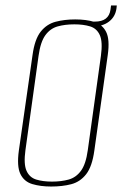

<svg xmlns="http://www.w3.org/2000/svg" viewBox="-20 -670 450 702"><path d="M167 12Q128 12 98 3Q68 -6 54.5 -34Q41 -62 49 -120L99 -469Q107 -527 129 -554.5Q151 -582 183.5 -590.5Q216 -599 255 -599Q295 -599 324.5 -590Q354 -581 368 -553.5Q382 -526 374 -469L325 -120Q317 -61 295 -33Q273 -5 240.5 3.5Q208 12 167 12ZM170 -6Q204 -6 231 -13.5Q258 -21 276 -45.5Q294 -70 301 -121L349 -466Q356 -517 345 -541.5Q334 -566 309.5 -573.5Q285 -581 252 -581Q218 -581 191 -573.5Q164 -566 146 -541.5Q128 -517 121 -466L73 -121Q66 -70 77 -45.5Q88 -21 112.5 -13.5Q137 -6 170 -6ZM320 -574 318 -591H327Q378 -591 384 -635L386 -650H407L406 -640Q402 -609 378.5 -591Q355 -573 320 -574Z"/></svg>

Font: Alumni Sans Thin Thin
Style: Italic
Weight: 250
Italic angle: -8°
Version: Version 1.016